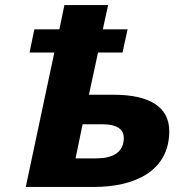

<svg xmlns="http://www.w3.org/2000/svg" viewBox="-20 -740 741 760"><path d="M82 0H352C512 0 650 -62 650 -221C650 -316 573 -365 430 -365H332L368 -532H465L485 -624H387L408 -720H235L215 -624H116L97 -532H195ZM279 -113 307 -248H388C441 -248 470 -229 470 -194C470 -136 426 -113 359 -113Z"/></svg>

Font: Geist ExtraBold
Style: Italic
Weight: 800
Italic angle: -12°
Designer: Basement.studio, Andrés Briganti, Mateo Zaragoza
Foundry: Basement.studio, Vercel, Andrés Briganti, Guido Ferreyra, Mateo Zaragoza
Version: Version 1.500